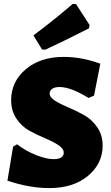

<svg xmlns="http://www.w3.org/2000/svg" viewBox="-20 -950 568 982"><path d="M352 -930 369 -929 438 -822 435 -805Q293 -733 212 -696L195 -697L151 -769Q253 -845 352 -930ZM305 -659Q400 -659 493 -624L461 -461L433 -449Q342 -505 284 -505Q261 -505 247.5 -496Q234 -487 234 -472Q234 -452 262 -434.5Q290 -417 329.5 -400.5Q369 -384 409 -362Q449 -340 477 -299.5Q505 -259 505 -206Q505 -113 430 -50.5Q355 12 232 12Q130 12 18 -26L47 -200L67 -212Q113 -177 165.5 -156.5Q218 -136 253 -136Q306 -136 306 -169Q306 -190 278.5 -208Q251 -226 211.5 -242.5Q172 -259 132 -280.5Q92 -302 64.5 -342.5Q37 -383 37 -437Q37 -533 112 -596Q187 -659 305 -659Z"/></svg>

Font: Alegreya Sans SC Black
Style: Regular
Weight: 900
Designer: Juan Pablo del Peral
Foundry: Huerta Tipografica
Version: Version 2.007